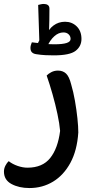

<svg xmlns="http://www.w3.org/2000/svg" viewBox="-70 -716 473 971"><path d="M326 -46Q320 45 286 107.5Q252 170 198.5 202.5Q145 235 79 235Q26 235 -12 214.5Q-50 194 -50 152Q-50 136 -42.5 121.5Q-35 107 -26 99Q-7 114 19 123Q45 132 69 132Q145 132 184 83Q223 34 234 -54Q231 -90 220.5 -139.5Q210 -189 195.5 -240Q181 -291 166 -334Q173 -342 188.5 -350.5Q204 -359 223 -359Q248 -359 264 -344Q280 -329 290 -289Q301 -252 309 -206.5Q317 -161 321.5 -118Q326 -75 326 -46ZM142 -497 155 -494Q172 -493 184.5 -492.5Q197 -492 205 -492Q246 -492 266.5 -498.5Q287 -505 287 -519Q287 -533 277 -542.5Q267 -552 251 -552Q226 -552 204.5 -532.5Q183 -513 170 -483L117 -488L134 -523L167 -539Q175 -568 200.5 -587Q226 -606 259 -606Q294 -606 318 -582.5Q342 -559 342 -519Q342 -482 312.5 -459Q283 -436 202 -436Q183 -436 160.5 -437Q138 -438 113 -442Q99 -444 91.5 -451.5Q84 -459 84 -474Q84 -480 86 -487.5Q88 -495 91 -502Q103 -500 116.5 -499Q130 -498 142 -497ZM152 -696Q164 -696 172 -690.5Q180 -685 180 -672Q180 -642 179.5 -614Q179 -586 178 -559.5Q177 -533 176 -505L130 -476L123 -691Q131 -693 137.5 -694.5Q144 -696 152 -696Z"/></svg>

Font: Baloo Bhaijaan 2 Medium
Style: Regular
Weight: 500
Designer: Sanskriti Dholi, Noopur Datye and Ek Type
Foundry: Ek Type
Version: Version 1.701